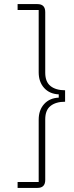

<svg xmlns="http://www.w3.org/2000/svg" viewBox="-20 -780 362 938"><path d="M163 -760Q201 -760 201 -721V-425Q201 -380 227 -359.5Q253 -339 298 -339V-283Q253 -283 227 -262.5Q201 -242 201 -197V99Q201 138 163 138H66V109H169V-195Q169 -242 195.5 -271.5Q222 -301 267 -303V-319Q222 -321 195.5 -350.5Q169 -380 169 -427V-731H66V-760Z"/></svg>

Font: IBM Plex Sans Arabic ExtLt
Style: Regular
Weight: 200
Designer: Mike Abbink, Paul van der Laan, Pieter van Rosmalen, Wael Morcos, Khajak Apelian
Foundry: Bold Monday
Version: Version 1.2